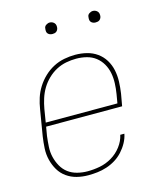

<svg xmlns="http://www.w3.org/2000/svg" viewBox="-107 -774 714 859"><g transform="rotate(-15 250.0 -344.5)"><path d="M196 8Q168 8 142.5 1.5Q117 -5 96 -20Q75 -35 62 -57Q49 -79 42.5 -105Q36 -131 37.5 -158.5Q39 -186 43 -213L63 -333Q67 -359 75 -384Q83 -409 97.5 -432Q112 -455 132 -474Q152 -493 176 -505.5Q200 -518 226 -523Q252 -528 277 -528Q305 -528 331 -521.5Q357 -515 378 -500Q399 -485 412.5 -463Q426 -441 431.5 -415Q437 -389 436 -361.5Q435 -334 431 -307L421 -251H69L62 -210Q59 -186 57.5 -161Q56 -136 61.5 -113Q67 -90 78.5 -69.5Q90 -49 108 -35.5Q126 -22 149.5 -16Q173 -10 197 -10Q226 -10 254.5 -15.5Q283 -21 309.5 -36.5Q336 -52 355 -77Q374 -102 380 -130H399Q395 -109 384 -89Q373 -69 357.5 -52Q342 -35 322.5 -23Q303 -11 281.5 -4Q260 3 238.5 5.5Q217 8 196 8ZM72 -269H404L411 -310Q415 -334 416 -359Q417 -384 412.5 -407Q408 -430 396.5 -450Q385 -470 367 -484Q349 -498 325.5 -504Q302 -510 277 -510Q254 -510 230.5 -505.5Q207 -501 185 -489.5Q163 -478 144.5 -460Q126 -442 113.5 -421Q101 -400 93.5 -376.5Q86 -353 82 -330ZM404 -644Q398 -644 392.5 -646Q387 -648 383 -652.5Q379 -657 378.5 -663.5Q378 -670 379 -676Q379 -681 381.5 -685Q384 -689 388 -691.5Q392 -694 396 -695.5Q400 -697 405 -697Q411 -697 416.5 -694.5Q422 -692 426 -687.5Q430 -683 431 -676.5Q432 -670 431 -664Q430 -659 427.5 -655Q425 -651 421.5 -648.5Q418 -646 413.5 -645Q409 -644 404 -644ZM204 -644Q198 -644 192.5 -646Q187 -648 183 -652.5Q179 -657 178.5 -663.5Q178 -670 179 -676Q179 -681 181.5 -685Q184 -689 188 -691.5Q192 -694 196 -695.5Q200 -697 205 -697Q211 -697 216.5 -694.5Q222 -692 226 -687.5Q230 -683 231 -676.5Q232 -670 231 -664Q230 -659 227.5 -655Q225 -651 221.5 -648.5Q218 -646 213.5 -645Q209 -644 204 -644Z"/></g></svg>

Font: Iosevka Term Curly Th Obl
Style: Regular
Weight: 100
Italic angle: -9°
Designer: Belleve Invis
Foundry: Belleve Invis
Version: Version 32.3.0